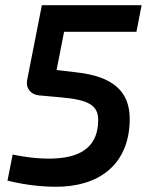

<svg xmlns="http://www.w3.org/2000/svg" viewBox="-20 -710 579 743"><path d="M528 -690H142L85 -400C79 -369 99 -344 130 -341L218 -333C321 -324 360 -303 360 -246C360 -148 300 -103 196 -97C149 -94 91 -99 29 -112L9 -11C85 8 162 15 223 12C386 3 482 -93 482 -250C482 -361 411 -415 276 -430L199 -439L228 -587H508Z"/></svg>

Font: Exo 2 Semi Bold
Style: Italic
Weight: 600
Italic angle: -8°
Designer: Natanael Gama
Version: Version 1.001;PS 001.001;hotconv 1.0.88;makeotf.lib2.5.64775